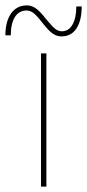

<svg xmlns="http://www.w3.org/2000/svg" viewBox="-67 -692 323 712"><path d="M105 0H85V-494H105ZM216 -668H236Q236 -616 216.5 -586.5Q197 -557 161 -557Q144 -557 129 -567Q114 -577 89 -609Q68 -636 56 -644.5Q44 -653 32 -653Q3 -653 -12 -628.5Q-27 -604 -27 -561H-47Q-47 -612 -26 -642Q-5 -672 33 -672Q49 -672 64.5 -662Q80 -652 105 -620Q127 -593 138.5 -584.5Q150 -576 162 -576Q188 -576 202 -601Q216 -626 216 -668Z"/></svg>

Font: Blinker Thin
Style: Regular
Weight: 100
Designer: Juergen Huber
Foundry: supertype
Version: Version 1.017;hotconv 1.0.117;makeotfexe 2.5.65602